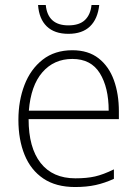

<svg xmlns="http://www.w3.org/2000/svg" viewBox="-20 -742 553 772"><path d="M271 -540Q335 -540 376.5 -507.5Q418 -475 438 -419.5Q458 -364 458 -294V-263H95Q95 -148 143.5 -86.5Q192 -25 283 -25Q329 -25 362 -32.5Q395 -40 438 -61V-23Q401 -6 364.5 2Q328 10 282 10Q205 10 154.5 -24Q104 -58 79 -119Q54 -180 54 -260Q54 -337 78.5 -400.5Q103 -464 151.5 -502Q200 -540 271 -540ZM271 -505Q197 -505 150.5 -451.5Q104 -398 96 -297H417Q417 -390 381.5 -447.5Q346 -505 271 -505ZM379 -722Q373 -666 342 -636Q311 -606 255 -606Q199 -606 168 -636Q137 -666 133 -722H164Q172 -640 255 -640Q299 -640 321.5 -661.5Q344 -683 348 -722Z"/></svg>

Font: Noto Sans Disp ExtLt
Style: Regular
Weight: 200
Designer: Monotype Design Team
Foundry: Monotype Imaging Inc.
Version: Version 2.000;GOOG;noto-source:20170915:90ef993387c0